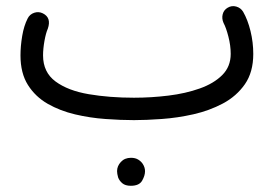

<svg xmlns="http://www.w3.org/2000/svg" viewBox="-20 -363 910 627"><path d="M46.9 -182.1Q46.9 -212.4 52.5 -245.6Q58.1 -278.8 70.3 -302.7Q77.1 -316.4 91.8 -321.3Q106.4 -326.2 120.1 -319.3Q148.4 -305.2 136.2 -269.5Q129.9 -255.4 125.2 -229.5Q120.6 -203.6 120.6 -182.1Q120.6 -127 161.4 -96.9Q202.1 -66.9 269.8 -55.4Q337.4 -43.9 417.5 -43.9Q474.1 -43.9 530 -50.8Q585.9 -57.6 632.1 -74Q678.2 -90.3 705.8 -117.9Q733.4 -145.5 733.4 -187Q733.4 -214.4 725.8 -243.7Q718.3 -272.9 710 -288.1Q703.6 -302.7 707.3 -316.7Q710.9 -330.6 723.6 -337.9Q736.8 -345.7 751.5 -341.6Q766.1 -337.4 773.9 -324.7Q789.1 -298.3 798.1 -261.5Q807.1 -224.6 807.1 -187Q807.1 -127.4 779.8 -88.1Q752.4 -48.8 708 -25.1Q663.6 -1.5 611.3 10.3Q559.1 22 508.1 25.6Q457 29.3 417.5 29.3Q374.5 29.3 324.2 25.6Q273.9 22 225.1 10.5Q176.3 -1 136 -23.9Q95.7 -46.9 71.3 -85.4Q46.9 -124 46.9 -182.1ZM362.3 195.8Q362.3 179.2 374.8 165.8Q387.2 152.3 407.7 152.3Q421.9 152.3 431.4 158.2Q440.9 164.1 446.3 172.4Q453.6 183.6 453.6 196.3Q453.6 210.4 444.1 227.1Q434.6 243.7 407.2 243.7Q389.2 243.7 379.4 235.4Q369.6 227.1 365.7 216.3Q362.3 204.1 362.3 195.8Z"/></svg>

Font: Mikhak-FD Regular
Style: FD-Regular
Weight: 400
Designer: Amin Abedi
Version: Version 3.2